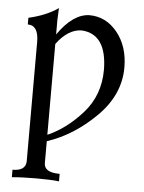

<svg xmlns="http://www.w3.org/2000/svg" viewBox="-55 -546 656 874"><g transform="rotate(5 273.0 -109.0)"><path d="M176.3 76.7Q261.7 39.6 334.5 -42.2Q407.2 -124 407.2 -240.7Q405.8 -402.3 292 -410.2Q229.5 -410.2 176.3 -338.4ZM247.6 283.2Q212.4 278.8 144.5 278.8Q77.1 278.8 32.2 283.2V249Q91.3 249 93.3 206.5V-340.3Q93.3 -416 43.9 -416V-446.3Q125 -464.8 178.7 -502.4L176.3 -447.8V-381.8Q244.6 -480 319.3 -482.4Q396 -482.4 447.5 -418.9Q499 -355.5 499 -258.8Q499 -133.8 397.9 -33.7Q296.9 66.4 176.3 106V206.1Q176.3 249 247.6 249Z"/></g></svg>

Font: Almanac
Style: Regular
Weight: 400
Designer: Eden's Almanac
Version: Version 3.501;March 28, 2021;FontCreator 13.0.0.2683 64-bit